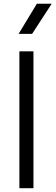

<svg xmlns="http://www.w3.org/2000/svg" viewBox="-20 -990 292 1010"><path d="M82 0V-720H156V0ZM78 -812 174 -970.5H252L149 -812Z"/></svg>

Font: Geologica Roman ExtraLight
Style: Regular
Weight: 250
Designer: Sindre Bremnes, Frode Helland
Foundry: Monokrom Skriftforlag AS
Version: Version 1.010;gftools[0.9.28]